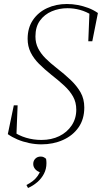

<svg xmlns="http://www.w3.org/2000/svg" viewBox="-20 -707 509 959"><path d="M19 -37 49 -181H68L62 -31L41 -53Q73 -30 110 -19Q147 -8 187 -8Q237 -8 276 -27Q315 -46 338 -80.5Q361 -115 361 -159Q361 -196 345 -224.5Q329 -253 301 -279Q273 -305 237 -333Q202 -361 175 -388Q148 -415 133 -445.5Q118 -476 118 -513Q118 -568 144.5 -607Q171 -646 215.5 -666.5Q260 -687 314 -687Q342 -687 368.5 -682Q395 -677 420.5 -667.5Q446 -658 469 -642L441 -501H421L427 -650L441 -630Q411 -649 380 -657.5Q349 -666 317 -666Q275 -666 238.5 -650.5Q202 -635 179.5 -604Q157 -573 157 -525Q157 -492 170.5 -465.5Q184 -439 207.5 -415.5Q231 -392 262 -368Q302 -337 333 -307.5Q364 -278 382.5 -245.5Q401 -213 401 -170Q401 -112 372.5 -71Q344 -30 295 -8Q246 14 187 14Q156 14 125 7.5Q94 1 67 -10.5Q40 -22 19 -37ZM212 108Q212 137 199.5 161Q187 185 166 203Q145 221 120 232L112 217Q130 208 144 197Q158 186 167.5 172.5Q177 159 183 144L184 155Q165 149 155.5 137.5Q146 126 146 112Q146 96 156.5 85.5Q167 75 183 75Q192 75 198 78Q204 81 210 86Q211 91 211.5 96.5Q212 102 212 108Z"/></svg>

Font: Source Serif 4 48pt Light
Style: Italic
Weight: 300
Italic angle: -12°
Designer: Frank Grießhammer
Foundry: Adobe Systems Incorporated
Version: Version 4.004;hotconv 1.0.116;makeotfexe 2.5.65601